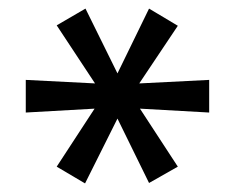

<svg xmlns="http://www.w3.org/2000/svg" viewBox="-20 -736 546 447"><path d="M178 -309 112 -348 208 -495 217 -484 40 -474V-550L217 -541L209 -530L112 -677L179 -716L257 -558H250L327 -716L394 -676L297 -531L289 -541L467 -550V-474L289 -484L298 -495L394 -348L327 -310L250 -467H257Z"/></svg>

Font: Nunito Sans 10pt Expanded Medium
Style: Regular
Weight: 500
Width: 7
Designer: Vernon Adams
Foundry: Vernon Adams
Version: Version 3.101;gftools[0.9.27]